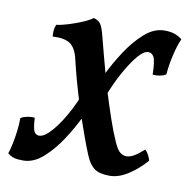

<svg xmlns="http://www.w3.org/2000/svg" viewBox="-83 -529 608 599"><g transform="rotate(10 221.0 -229.0)"><path d="M167 -467Q182 -464 189.5 -453.5Q197 -443 204 -414Q212 -383 220 -353Q228 -323 236 -294L246 -259Q261 -210 275 -169Q289 -128 302 -99Q313 -74 322.5 -67Q332 -60 342 -60Q353 -60 365.5 -67Q378 -74 397 -91Q404 -84 408 -76Q412 -68 415 -59Q391 -31 360.5 -11Q330 9 301 9Q269 9 253 -2.5Q237 -14 226 -40Q214 -68 203 -99.5Q192 -131 181 -162L170 -196Q159 -231 149.5 -265.5Q140 -300 133 -330Q125 -365 107 -377.5Q89 -390 51 -388Q50 -399 51 -408.5Q52 -418 56 -426Q73 -428 95 -435Q117 -442 137 -450.5Q157 -459 167 -467ZM392 -467Q411 -467 424 -462.5Q437 -458 448 -449Q438 -427 430.5 -394Q423 -361 421 -333Q404 -323 379 -325Q378 -369 371.5 -380.5Q365 -392 354 -392Q340 -392 323 -372.5Q306 -353 288 -322Q270 -291 255 -255.5Q240 -220 231 -188L201 -229Q210 -256 229 -296Q248 -336 273.5 -375Q299 -414 329 -440.5Q359 -467 392 -467ZM-4 -120Q4 -125 16 -127.5Q28 -130 40 -129Q42 -94 47.5 -85Q53 -76 63 -76Q80 -76 104 -104Q128 -132 151 -176.5Q174 -221 188 -270L218 -229Q209 -202 190 -162Q171 -122 145.5 -83Q120 -44 90 -17.5Q60 9 27 9Q9 9 -1.5 6Q-12 3 -22 -5Q-17 -20 -13 -39.5Q-9 -59 -6.5 -80Q-4 -101 -4 -120Z"/></g></svg>

Font: Vollkorn
Style: Italic
Weight: 400
Italic angle: -11°
Designer: Friedrich Althausen
Foundry: Friedrich Althausen
Version: Version 5.001